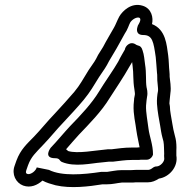

<svg xmlns="http://www.w3.org/2000/svg" viewBox="-20 -682 766 773"><path d="M690 -76C691 -90 690 -111 687 -124L683 -140C680 -152 676 -168 674 -183C670 -209 664 -234 664 -254C664 -258 662 -262 662 -266C662 -270 663 -273 663 -278C664 -286 665 -295 666 -307C670 -331 664 -359 663 -373C663 -379 663 -388 662 -395C660 -410 660 -439 657 -460C651 -501 648 -563 592 -585C598 -610 591 -648 554 -659C509 -673 473 -638 460 -615C451 -598 445 -581 439 -571C425 -546 409 -520 395 -493L375 -461C375 -461 374 -460 374 -459C362 -435 361 -435 337 -400C312 -360 303 -341 279 -312C256 -285 226 -252 200 -224C171 -194 144 -160 117 -132C89 -103 63 -81 46 -35L39 -15C26 20 44 54 73 65C103 76 131 63 151 45C167 54 186 59 204 64C265 78 337 69 393 60H412C433 60 451 55 470 53H506C513 53 519 53 527 52H576C592 52 606 46 620 37C661 31 698 -10 690 -56ZM411 10H391H387C315 21 229 28 177 2L128 -8C124 6 106 20 93 19C86 18 82 14 86 3L93 -17C106 -52 123 -66 153 -98C182 -128 208 -161 236 -190C262 -218 293 -251 317 -280C344 -313 356 -335 379 -372C400 -403 407 -412 419 -436L438 -468C453 -492 467 -520 482 -546C494 -563 499 -582 504 -591C511 -603 529 -614 540 -611C543 -610 550 -605 539 -586C536 -582 534 -577 533 -572C532 -569 524 -541 557 -541C594 -541 598 -514 607 -452C609 -437 610 -410 612 -389C613 -383 613 -379 613 -374C612 -354 618 -327 616 -315C613 -301 611 -280 612 -264C614 -232 621 -198 625 -175C627 -162 630 -142 634 -128L638 -113C641 -97 640 -79 641 -63C641 -57 640 -53 641 -48C645 -31 624 -12 611 -12C605 -12 600 -10 596 -7C587 0 581 2 576 2H526C520 2 513 3 506 3H468C448 3 429 8 411 10ZM512 -432C513 -427 513 -421 514 -415C518 -388 515 -357 521 -323C521 -320 524 -306 523 -301L520 -285V-283L518 -261C516 -220 526 -185 529 -157C533 -130 538 -111 542 -89C538 -89 535 -88 531 -88H511C480 -88 455 -84 429 -81H416H414C366 -77 292 -62 254 -74C252 -76 249 -79 246 -81C264 -101 280 -121 298 -140C339 -183 388 -232 422 -288C442 -319 482 -379 500 -412C504 -419 507 -424 512 -432ZM596 -60C596 -100 582 -132 578 -163C574 -197 567 -228 568 -257L570 -278L572 -292C576 -310 571 -326 570 -331C566 -355 570 -388 564 -423C562 -438 560 -463 554 -479C550 -493 544 -497 535 -499C529 -501 528 -502 528 -502C516 -511 504 -509 496 -503C483 -493 483 -483 483 -483C476 -470 466 -455 456 -434C440 -405 398 -346 379 -314C350 -266 305 -218 262 -174C235 -145 210 -114 184 -87C184 -87 152 -45 202 -45C222 -45 218 -35 229 -30C281 -8 348 -25 389 -28C399 -29 410 -30 417 -31H431H434C461 -34 484 -38 511 -38H531C537 -38 543 -38 548 -39H571C582 -39 593 -48 596 -60Z"/></svg>

Font: Dictator
Style: Stencil
Weight: 500
Version: Version MIL.1277